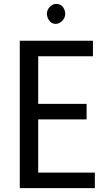

<svg xmlns="http://www.w3.org/2000/svg" viewBox="-20 -980 568 1000"><path d="M161 -81H474V0H83V-768H464V-687H161L179 -708V-422L161 -439H431V-358H161L179 -379V-60ZM229 -886Q220 -908 227.5 -926Q235 -944 252 -954Q268 -963 286.5 -958Q305 -953 315 -931Q324 -908 316 -889.5Q308 -871 292 -862Q275 -852 257 -857.5Q239 -863 229 -886Z"/></svg>

Font: Yaldevi Medium
Style: Regular
Weight: 500
Designer: Sol Matas, Rajitha Manaperi, Kosala Senevirathne
Foundry: Mooniak
Version: Version 1.100